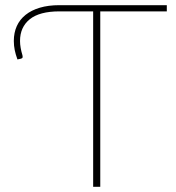

<svg xmlns="http://www.w3.org/2000/svg" viewBox="-20 -723 680 743"><path d="M625.5 -679H368V0H340.5V-679H210Q133 -679 95.2 -648.5Q57.5 -618 57.5 -564.5Q57.5 -551.5 60 -537.5Q62.5 -523.5 66.5 -510.5Q68 -505.5 67.5 -501.5Q67 -497.5 61.5 -496L47.5 -493Q40.5 -512 37 -529.2Q33.5 -546.5 33.5 -564.5Q33.5 -596.5 45 -622Q56.5 -647.5 79 -665.5Q101.5 -683.5 134.2 -693.2Q167 -703 210 -703H625.5Z"/></svg>

Font: Lato 2
Style: Regular
Weight: 200
Designer: Lukasz Dziedzic with Adam Twardoch and Botio Nikoltchev
Foundry: tyPoland Lukasz Dziedzic
Version: Version 2.015; 2015-08-06; http://www.latofonts.com/